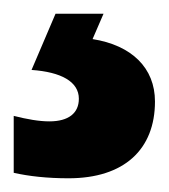

<svg xmlns="http://www.w3.org/2000/svg" viewBox="-46 -20 246 280"><path d="M180 128C180 79 146 46 89 37L105 0H35L0 82C43 85 69 99 69 124C69 145 54 157 26 157C11 157 -6 154 -26 149V232C-4 237 23 240 54 240C135 240 180 198 180 128Z"/></svg>

Font: Noto Sans Khmer UI ExtraCondensed ExtraBold
Style: Regular
Weight: 800
Width: 2
Designer: Danh Hong and the Monotype Design Team
Foundry: Monotype Imaging Inc.
Version: Version 2.002